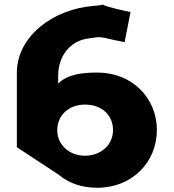

<svg xmlns="http://www.w3.org/2000/svg" viewBox="-20 -610 819 905"><path d="M595.2 -553C492.3 -574.7 469 -584.7 465.2 -588.3C461.8 -586.8 451.1 -584.4 422.5 -582.3C230.6 -567.8 59.5 -438.9 59.5 -267V84L257.5 214C303.7 253 364.2 275 439 275C604 275 719.5 153 719.5 3C719.5 -147 604 -268 439 -268C362 -268 296 -258 254.2 -216V-254C254.2 -345 310.6 -415.1 388.8 -427.4C472.2 -440.4 437.2 -436.4 567.4 -411.3ZM512.7 3C512.7 74 454.4 124 380.7 124C308.1 124 249.8 74 249.8 3C249.8 -67 304.8 -117 380.7 -117C459.9 -117 512.7 -67 512.7 3ZM465.2 -588.3C462.6 -590.8 469.6 -590.2 465.2 -588.3Z"/></svg>

Font: Hussar
Style: BdWide
Weight: 700
Foundry: Cannot Into Space Fonts
Version: Version 2.00